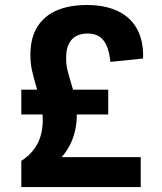

<svg xmlns="http://www.w3.org/2000/svg" viewBox="-20 -762 660 782"><path d="M553.2 -122.1V0H66.8V-106.8Q110.5 -135.2 132.3 -176Q154.1 -216.8 154.1 -273.1Q154.1 -305.9 147.9 -334.2Q141.8 -362.6 129.4 -403.5Q116.8 -445.8 110.3 -475.2Q103.8 -504.5 103.8 -538.9Q103.8 -608.4 132.8 -653.8Q161.7 -699.2 213.1 -720.4Q264.6 -741.6 333.6 -741.6Q408 -741.6 460.3 -716.6Q512.6 -691.7 538.9 -642.8Q565.2 -593.8 562.7 -523.7L429.5 -509.9Q425.3 -552.8 413.4 -578.1Q401.4 -603.4 382.5 -614.5Q363.6 -625.5 336.7 -625.5Q312.3 -625.5 292.8 -616.5Q273.3 -607.4 261.3 -585.2Q249.3 -563.1 249.3 -525.6Q249.3 -500.5 254.2 -479Q259.2 -457.5 269.5 -423.8Q281.2 -386.2 287.1 -358.5Q293 -330.9 293 -296.4Q293 -221.9 260.7 -164Q228.4 -106 169.2 -70.8L175.1 -122.1ZM66.8 -295.9V-396.7H420.8V-295.9Z"/></svg>

Font: Monaspace Neon Var ExtraLight
Style: Regular
Weight: 200
Designer: Riley Cran and the Lettermatic Team
Version: Version 1.200 (Monaspace Neon Var)